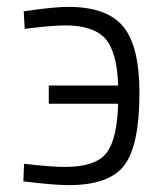

<svg xmlns="http://www.w3.org/2000/svg" viewBox="-20 -525 476 559"><path d="M179 -505Q291 -505 338.5 -448Q386 -391 386 -254Q386 -103 342.5 -44.5Q299 14 180 14Q137 14 48 3L50 -48Q131 -39 169 -39Q258 -39 289.5 -79Q321 -119 324 -223H122V-276H324Q321 -373 287 -412Q253 -451 169 -451Q131 -451 52 -441L49 -492Q136 -505 179 -505Z"/></svg>

Font: Titillium Web[RUS by Daymarius]
Style: Regular
Weight: 300
Designer: Cyrillization by Daymarius
Foundry: Cyrillization by Daymarius
Version: Version 1.002 September 12, 2018